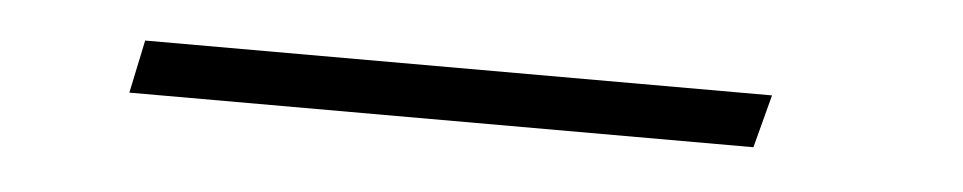

<svg xmlns="http://www.w3.org/2000/svg" viewBox="-22 28 687 137"><g transform="rotate(5 321.5 97.0)"><path d="M71 116H518L528 78H79Z"/></g></svg>

Font: RazerF5 Thin
Style: Italic
Weight: 250
Foundry: Razer Inc.
Version: Version 2